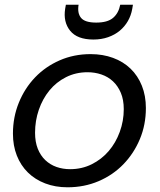

<svg xmlns="http://www.w3.org/2000/svg" viewBox="-20 -787 680 816"><path d="M600 -328Q600 -257 574.5 -196Q549 -135 504.5 -89Q460 -43 399 -17Q338 9 267 9Q215 9 172 -7.5Q129 -24 98.5 -54Q68 -84 51.5 -126Q35 -168 35 -219Q35 -289 60 -350.5Q85 -412 129 -458Q173 -504 233.5 -530.5Q294 -557 365 -557Q417 -557 460.5 -541Q504 -525 535 -495Q566 -465 583 -422.5Q600 -380 600 -328ZM129 -223Q129 -184 140.5 -155Q152 -126 172.5 -106.5Q193 -87 220 -77.5Q247 -68 278 -68Q328 -68 370 -89Q412 -110 442 -145Q472 -180 489 -226.5Q506 -273 506 -323Q506 -363 493.5 -392.5Q481 -422 460 -441.5Q439 -461 411 -470.5Q383 -480 352 -480Q302 -480 260.5 -459Q219 -438 190 -402.5Q161 -367 145 -320.5Q129 -274 129 -223ZM542 -749Q537 -721 523.5 -697.5Q510 -674 489 -656.5Q468 -639 439.5 -629Q411 -619 377 -619Q308 -619 278 -656.5Q248 -694 257 -750L260 -767H314Q308 -731 324.5 -711Q341 -691 389 -691Q437 -691 460.5 -711Q484 -731 491 -767H545Z"/></svg>

Font: SVN-Poppins
Style: Italic
Weight: 400
Italic angle: -10°
Designer: Ninad Kale (Devanagari), Jonny Pinhorn (Latin)
Foundry: Indian Type Foundry
Version: Version 3.002 2017; ttfautohint (v1.8.3)